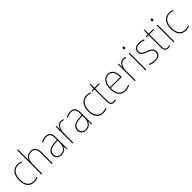

<svg xmlns="http://www.w3.org/2000/svg" viewBox="455 -2499 4248 4248"><g transform="rotate(-45 2578.5 -375.0)"><path d="M269 10C314 10 356 0 384 -12V-38C351 -24 310 -15 270 -15C137 -15 81 -121 81 -260C81 -416 159 -513 283 -513C316 -513 349 -507 381 -492L387 -516C356 -530 323 -538 283 -538C141 -538 55 -429 55 -259C55 -101 121 10 269 10Z M523 -495V-760H497V0H523V-301C523 -446 595 -513 691 -513C772 -513 822 -466 822 -351V0H848V-353C848 -478 791 -538 692 -538C593 -538 542 -478 523 -420H521C522 -446 523 -464 523 -495Z M1159 -537C1109 -537 1060 -523 1015 -501L1025 -476C1074 -502 1117 -512 1159 -512C1243 -512 1281 -467 1281 -347V-301L1193 -295C1054 -285 971 -234 971 -129C971 -49 1018 10 1116 10C1213 10 1258 -42 1280 -99H1282L1285 0H1307V-353C1307 -483 1259 -537 1159 -537ZM1194 -271 1281 -277V-220C1280 -98 1231 -14 1116 -14C1041 -14 999 -57 999 -129C999 -220 1072 -263 1194 -271Z M1637 -536C1559 -536 1514 -478 1496 -420H1494L1491 -528H1469V0H1495V-290C1495 -410 1540 -510 1637 -510C1661 -510 1680 -507 1698 -501L1705 -525C1685 -532 1662 -536 1637 -536Z M1934 -537C1884 -537 1835 -523 1790 -501L1800 -476C1849 -502 1892 -512 1934 -512C2018 -512 2056 -467 2056 -347V-301L1968 -295C1829 -285 1746 -234 1746 -129C1746 -49 1793 10 1891 10C1988 10 2033 -42 2055 -99H2057L2060 0H2082V-353C2082 -483 2034 -537 1934 -537ZM1969 -271 2056 -277V-220C2055 -98 2006 -14 1891 -14C1816 -14 1774 -57 1774 -129C1774 -220 1847 -263 1969 -271Z M2429 10C2474 10 2516 0 2544 -12V-38C2511 -24 2470 -15 2430 -15C2297 -15 2241 -121 2241 -260C2241 -416 2319 -513 2443 -513C2476 -513 2509 -507 2541 -492L2547 -516C2516 -530 2483 -538 2443 -538C2301 -538 2215 -429 2215 -259C2215 -101 2281 10 2429 10Z M2762 -15C2701 -15 2684 -55 2684 -130V-503H2829V-528H2684V-658H2663L2656 -528L2588 -524V-503H2658V-130C2658 -42 2681 10 2762 10C2791 10 2810 5 2829 -2V-27C2811 -20 2789 -15 2762 -15Z M3106 -538C2972 -538 2908 -416 2908 -261C2908 -100 2972 10 3119 10C3175 10 3218 -1 3260 -23V-51C3208 -24 3172 -15 3119 -15C2997 -15 2933 -105 2934 -269H3279V-295C3279 -427 3230 -538 3106 -538ZM3106 -513C3208 -513 3254 -420 3253 -293H2935C2945 -438 3010 -513 3106 -513Z M3586 -536C3508 -536 3463 -478 3445 -420H3443L3440 -528H3418V0H3444V-290C3444 -410 3489 -510 3586 -510C3610 -510 3629 -507 3647 -501L3654 -525C3634 -532 3611 -536 3586 -536Z M3767 -722C3747 -722 3741 -706 3741 -690C3741 -673 3747 -658 3766 -658C3787 -658 3793 -672 3793 -690C3793 -706 3789 -722 3767 -722ZM3779 -528H3753V0H3779Z M4226 -130C4226 -226 4151 -251 4071 -284C3996 -315 3940 -334 3940 -407C3940 -477 3994 -513 4079 -513C4124 -513 4174 -502 4205 -484L4217 -509C4181 -526 4133 -538 4079 -538C3974 -538 3914 -485 3914 -407C3914 -317 3980 -292 4063 -259C4141 -229 4199 -206 4199 -131C4199 -59 4155 -15 4053 -15C3998 -15 3946 -29 3902 -53V-23C3934 -7 3989 10 4053 10C4169 10 4226 -44 4226 -130Z M4456 -15C4395 -15 4378 -55 4378 -130V-503H4523V-528H4378V-658H4357L4350 -528L4282 -524V-503H4352V-130C4352 -42 4375 10 4456 10C4485 10 4504 5 4523 -2V-27C4505 -20 4483 -15 4456 -15Z M4646 -722C4626 -722 4620 -706 4620 -690C4620 -673 4626 -658 4645 -658C4666 -658 4672 -672 4672 -690C4672 -706 4668 -722 4646 -722ZM4658 -528H4632V0H4658Z M5012 10C5057 10 5099 0 5127 -12V-38C5094 -24 5053 -15 5013 -15C4880 -15 4824 -121 4824 -260C4824 -416 4902 -513 5026 -513C5059 -513 5092 -507 5124 -492L5130 -516C5099 -530 5066 -538 5026 -538C4884 -538 4798 -429 4798 -259C4798 -101 4864 10 5012 10Z"/></g></svg>

Font: Noto Sans Sinhala UI SemiCondensed Thin
Style: Regular
Weight: 100
Width: 4
Designer: Jelle Bosma - Monotype Design Team
Foundry: Monotype Imaging Inc.
Version: Version 2.006